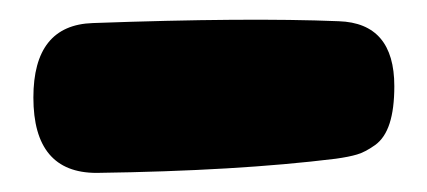

<svg xmlns="http://www.w3.org/2000/svg" viewBox="-20 -62 443 199"><path d="M328.1 102.5Q225.6 115.2 80.1 117.2Q14.6 117.2 14.6 39.1Q14.6 -36.1 76.2 -38.1Q236.3 -43.9 331.1 -40Q388.7 -38.1 388.7 27.3Q388.7 50.8 383.8 65.9Q378.9 81.1 368.7 88.4Q358.4 95.7 350.1 98.1Q341.8 100.6 328.1 102.5Z"/></svg>

Font: Gen Jyuu GothicX Heavy
Style: Bold
Weight: 900
Designer: [Source Han Sans]
Ryoko NISHIZUKA  (kana & ideographs); Paul D. Hunt (Latin, Greek & Cyrillic); Wenlong ZHANG  (bopomofo
Version: Version 1.002.20150607